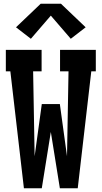

<svg xmlns="http://www.w3.org/2000/svg" viewBox="-20 -1000 540 1020"><path d="M107 0 35 -621H11V-735H201V-621H156L164 -170L202 -447H298L336 -170L344 -621H299V-735H489V-621H465L393 0H298L250 -299L202 0ZM144 -794 65 -855 196 -980H304L435 -855L356 -794L250 -917Z"/></svg>

Font: Iosevka Slab Heavy
Style: Regular
Weight: 900
Monospace: yes
Designer: Belleve Invis
Foundry: Belleve Invis
Version: Version 11.1.0; ttfautohint (v1.8.3)